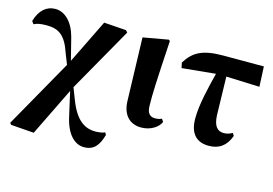

<svg xmlns="http://www.w3.org/2000/svg" viewBox="-101 -766 1703 1199"><g transform="rotate(15 750.5 -167.0)"><path d="M622 103C610 110 581 114 560 114C489 114 432 75 387 -41L357 -118L593 -534L582 -547L438 -557L299 -273L262 -419C238 -509 184 -561 123 -561C66 -561 23 -525 1 -451L14 -433C31 -442 53 -448 95 -448C172 -448 219 -421 256 -308L282 -242L33 199L42 210L191 221L343 -90L377 60C402 182 461 227 516 227C581 227 610 188 630 118Z M829 16C893 16 940 -19 954 -53L942 -71C931 -66 918 -62 899 -62C869 -62 846 -77 846 -131C844 -199 848 -290 864 -552L856 -559L693 -530L705 -123C707 -33 756 16 829 16Z M1262 -429 1478 -421 1472 -551H1210C1078 -551 1019 -520 971 -442L978 -408L1195 -429C1172 -336 1142 -219 1142 -127C1142 -20 1196 17 1267 17C1334 17 1378 -15 1403 -83L1392 -100C1376 -90 1358 -84 1337 -84C1296 -84 1271 -111 1268 -181Z"/></g></svg>

Font: Noto Serif CJK JP Black
Style: Regular
Weight: 900
Designer: Ryoko NISHIZUKA 西塚涼子 (kana & ideographs); Frank Grießhammer (Latin, Greek & Cyrillic); Wenlong ZHANG 张文龙 (bopomofo); San
Foundry: Adobe Systems Incorporated
Version: Version 1.001;PS 1.001;hotconv 16.6.54;makeotf.lib2.5.65590